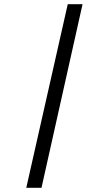

<svg xmlns="http://www.w3.org/2000/svg" viewBox="-20 -780 522 921"><path d="M106 121H179L376 -760H305Z"/></svg>

Font: Noto Serif Devanagari SemiCondensed ExtraBold
Style: Regular
Weight: 800
Width: 4
Designer: Universal Thirst, Indian Type Foundry and the Monotype Design Team
Foundry: Monotype Imaging Inc.
Version: Version 2.004